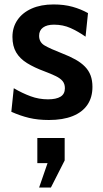

<svg xmlns="http://www.w3.org/2000/svg" viewBox="-20 -530 463 864"><path d="M200 10Q150.5 10 110.8 0.5Q71 -9 31 -27L42 -133Q80.5 -110.5 117.8 -96.8Q155 -83 196 -83Q233 -83 252.5 -95Q272 -107 272 -133Q272 -152.5 261.8 -165Q251.5 -177.5 231 -187.5Q210.5 -197.5 180 -209Q134 -226 101.8 -246Q69.5 -266 52.8 -294.2Q36 -322.5 36 -364Q36 -407 58.5 -440Q81 -473 122.5 -491.5Q164 -510 221 -510Q268.5 -510 306.2 -499.5Q344 -489 376 -471L365 -365Q331.5 -388.5 297.5 -403.8Q263.5 -419 223 -419Q191 -419 173.5 -406Q156 -393 156 -369Q156 -340 180.5 -325.5Q205 -311 259 -290Q294 -276.5 319.8 -262Q345.5 -247.5 362.5 -230Q379.5 -212.5 387.8 -190.2Q396 -168 396 -139Q396 -91.5 373.2 -58.2Q350.5 -25 306.8 -7.5Q263 10 200 10ZM209 314H156L194 204H148V91H271V192Z"/></svg>

Font: Cabin Resolve
Style: Bold-Resolve
Weight: 700
Designer: Pablo Impallari
Foundry: Pablo Impallari. http://www.impallari.com Igino Marini. http://www.ikern.com
Version: Version 3.001